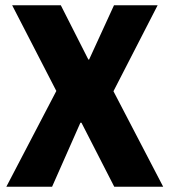

<svg xmlns="http://www.w3.org/2000/svg" viewBox="-20 -706 640 726"><path d="M4 0 193 -362 26 -686H210L314 -481H317L411 -686H576L409 -361L597 0H412L288 -242H284L177 0Z"/></svg>

Font: Chivo Mono
Style: Bold
Weight: 700
Monospace: yes
Designer: Hector Gatti
Foundry: Omnibus-Type
Version: Version 1.008; ttfautohint (v1.8.4.7-5d5b)